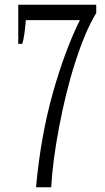

<svg xmlns="http://www.w3.org/2000/svg" viewBox="-20 -790 445 810"><path d="M203 -398C169 -277 145 -144 132 0C132 0 196 0 196 0C200 -73 211 -157 229 -252C247 -347 269 -439 297 -526C325 -613 354 -683 386 -735C386 -735 386 -770 386 -770C386 -770 57 -770 57 -770C57 -770 57 -605 57 -605C57 -605 74 -605 74 -605C80 -623 85 -656 89 -705C89 -705 317 -705 317 -705C275 -621 237 -518 203 -398Z"/></svg>

Font: BUSH 25 TRIRONG 0515 A
Style: Regular
Weight: 400
Designer: Katatrad Team
Foundry: CadsonDemak